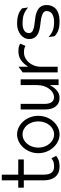

<svg xmlns="http://www.w3.org/2000/svg" viewBox="707 -1379 683 2137"><g transform="rotate(-90 1048.5 -310.5)"><path d="M28 -387H110V-159C112 -49 169 11 261 11C326 11 351 -5 383 -27L355 -80C330 -61 318 -50 261 -50C201 -50 173 -92 173 -164V-387H342V-449H173V-632H110V-449H28Z M412 -226C412 -95 512 11 621 11C730 11 828 -95 828 -226C828 -357 730 -462 621 -462C512 -462 412 -357 412 -226ZM474 -226C474 -324 540 -401 621 -401C702 -401 766 -324 766 -226C766 -128 702 -50 621 -50C540 -50 474 -128 474 -226Z M899 -143C899 -50 947 11 1027 11C1092 11 1133 -34 1163 -85L1170 -98V0H1234V-422H1170V-240C1170 -183 1153 -137 1129 -105C1108 -76 1075 -51 1033 -51C984 -51 961 -95 961 -151V-422H899Z M1311 -10H1374V-196C1374 -253 1394 -299 1422 -331C1447 -360 1484 -385 1534 -385C1575 -385 1589 -379 1606 -368L1631 -428C1606 -440 1597 -447 1542 -447C1466 -447 1418 -402 1383 -351L1374 -338V-446L1311 -399Z M1682 -329C1682 -249 1740 -222 1801 -210C1846 -200 1906 -200 1949 -183C1971 -176 1994 -163 1994 -132C1994 -71 1934 -50 1873 -50C1802 -50 1759 -63 1704 -112L1714 -45C1759 0 1817 11 1878 11C2014 11 2061 -57 2061 -134C2061 -197 2026 -226 1981 -244C1924 -268 1841 -260 1785 -283C1767 -290 1749 -301 1749 -330C1749 -385 1804 -401 1858 -401C1929 -401 1977 -388 2034 -339L2024 -406C1977 -451 1914 -462 1853 -462C1753 -462 1682 -399 1682 -329Z"/></g></svg>

Font: Charger Sport
Style: LitNrw
Weight: 300
Designer: Jasper
Foundry: Cannot Into Space Fonts
Version: Version 1.1